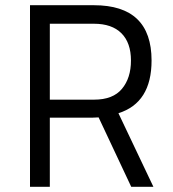

<svg xmlns="http://www.w3.org/2000/svg" viewBox="-20 -716 663 736"><path d="M358 -266 335 -265H171V0H95V-696H340Q561 -696 561 -484Q561 -322 434 -282L568 0H483ZM482 -484Q482 -552 445.5 -588.5Q409 -625 340 -625H171V-334H341Q413 -334 447.5 -375.5Q482 -417 482 -484Z"/></svg>

Font: TypoPRO Titillium Maps
Style: 400 wt
Weight: 400
Designer: Campivisivi
Foundry: Accademia di Belle Arti di Urbino and students of MA course of Visual design
Version: Version 001.001